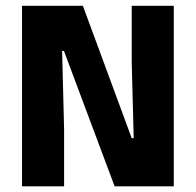

<svg xmlns="http://www.w3.org/2000/svg" viewBox="-20 -660 693 680"><path d="M273.5 -639.5 446.5 -170.5H453.5L446.5 -440.5V-639.5H595.5V0H386L206.5 -479.5H200L207 -203.5V0H58V-639.5Z"/></svg>

Font: Anek Latin
Style: Bold
Weight: 700
Designer: Yesha Goshar
Foundry: Ek Type
Version: Version 1.003